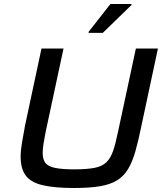

<svg xmlns="http://www.w3.org/2000/svg" viewBox="-20 -930 812 958"><path d="M349 8Q251 8 192.5 -6Q134 -20 108.5 -54Q83 -88 83 -148Q83 -178 89.5 -217Q96 -256 105 -304L187 -688H297L208 -273Q201 -238 197 -212.5Q193 -187 193 -167Q193 -134 207 -116.5Q221 -99 256 -92Q291 -85 350 -85Q413 -85 451.5 -92.5Q490 -100 511 -120.5Q532 -141 544.5 -177.5Q557 -214 569 -273L658 -688H768L686 -304Q671 -229 655.5 -175Q640 -121 618.5 -85.5Q597 -50 563 -29.5Q529 -9 477.5 -0.5Q426 8 349 8ZM422 -766V-771L531 -910H636V-905L493 -766Z"/></svg>

Font: Saira SemiExpanded Medium
Style: Italic
Weight: 500
Width: 6
Italic angle: -12°
Designer: Hector Gatti with collaboration of the Omnibus-Type team
Foundry: Omnibus-Type
Version: Version 1.101